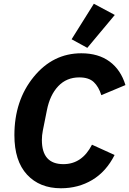

<svg xmlns="http://www.w3.org/2000/svg" viewBox="-20 -995 691 1027"><path d="M594 -915 447 -739 363 -785 482 -975ZM306 12Q192 12 124.5 -61Q57 -134 57 -272Q57 -457 160 -583.5Q263 -710 415 -710Q506 -710 566 -666Q626 -622 651 -540L522 -486Q508 -531 481.5 -556Q455 -581 404 -581Q336 -581 291.5 -534Q247 -487 231 -406L209 -296Q204 -271 204 -246Q204 -117 319 -117Q419 -117 472 -221L593 -166Q548 -77 473.5 -32.5Q399 12 306 12Z"/></svg>

Font: Aneliza
Style: Bold Italic
Weight: 700
Italic angle: -11.31°
Designer: Mike Abbink, Paul van der Laan, Pieter van Rosmalen
Foundry: Bold Monday
Version: Version 3.0